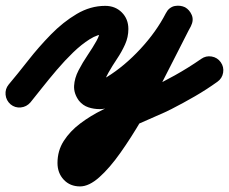

<svg xmlns="http://www.w3.org/2000/svg" viewBox="-60 -329 821 688"><path d="M-22 45Q-38 31 -40 10.5Q-42 -10 -29 -26Q3 -64 41 -112.5Q79 -161 122.5 -205.5Q166 -250 215 -279Q264 -308 317 -308Q353 -308 376.5 -284.5Q400 -261 400 -225Q400 -196 388 -169.5Q376 -143 359.5 -118.5Q343 -94 328.5 -68.5Q314 -43 309 -16Q308 -12 306.5 -19.5Q305 -27 303 -30Q299 -36 294 -37.5Q289 -39 297 -39Q303 -39 310 -44.5Q317 -50 323 -53Q386 -92 443 -153.5Q500 -215 534 -281Q545 -303 565 -306.5Q585 -310 602 -301Q619 -293 627 -274.5Q635 -256 623 -234Q607 -203 580 -149.5Q553 -96 519.5 -31Q486 34 448 99Q410 164 371.5 218.5Q333 273 296 306Q259 339 227 339Q191 339 168.5 315Q146 291 146 255Q146 211 168.5 176Q191 141 227.5 113.5Q264 86 307.5 64.5Q351 43 393 25.5Q435 8 468 -8Q518 -32 566.5 -59Q615 -86 661 -118Q678 -130 698.5 -126.5Q719 -123 731 -106Q743 -89 739.5 -68.5Q736 -48 719 -36Q680 -8 638.5 16Q597 40 554 62Q535 72 498.5 87.5Q462 103 419 122.5Q376 142 337 164.5Q298 187 272.5 210Q247 233 247 255Q247 254 245 250Q241 243 233 240Q231 239 229 238Q228 238 227 238Q225 238 223 238.5Q221 239 220 239Q220 239 221 238.5Q222 238 223 237Q225 236 227 234Q229 232 231 230Q266 198 293 155Q320 112 344 73Q396 -14 441 -104Q486 -194 535 -282Q547 -304 566.5 -307.5Q586 -311 603 -303Q619 -294 627 -275.5Q635 -257 624 -235Q611 -209 584 -171Q557 -133 521.5 -92.5Q486 -52 446.5 -17Q407 18 368.5 40Q330 62 297 62Q276 62 256.5 55.5Q237 49 223 32Q204 6 205.5 -21.5Q207 -49 221.5 -77Q236 -105 254 -131.5Q272 -158 285.5 -182Q299 -206 299 -225Q299 -224 299 -223Q300 -220 302 -218Q308 -209 316 -207Q316 -207 317 -207Q317 -207 317 -207Q291 -207 261.5 -188.5Q232 -170 202 -141Q172 -112 143.5 -78.5Q115 -45 90.5 -14Q66 17 49 38Q35 54 14.5 56Q-6 58 -22 45Z"/></svg>

Font: FRB American Cursive Guidelines Arrows Ultra
Style: Bold Italic
Weight: 1000
Italic angle: -25°
Version: Version 2.0;Modular Font Editor K font №1